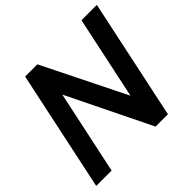

<svg xmlns="http://www.w3.org/2000/svg" viewBox="-180 -933 1121 1121"><g transform="rotate(-45 380.0 -372.5)"><path d="M633 -745H760L602 0H500L247 -517L137 0H10L168 -745H269L524 -231Z"/></g></svg>

Font: Plus Jakarta Display Medium
Style: Italic
Weight: 500
Italic angle: -12°
Designer: Gumpita Rahayu
Foundry: Tokotype Studio
Version: Version 1.000